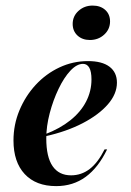

<svg xmlns="http://www.w3.org/2000/svg" viewBox="-20 -643 459 675"><path d="M177.4 11.3Q106.5 11.3 66.9 -31Q27.4 -73.4 27.4 -149.2Q27.4 -204.8 48.4 -255.2Q69.4 -305.6 105.6 -344.8Q141.9 -383.9 189.1 -406Q236.3 -428.2 289.5 -428.2Q338.7 -428.2 364.9 -408.5Q391.1 -388.7 391.1 -352.4Q391.1 -312.9 359.3 -276.2Q327.4 -239.5 271 -210.1Q214.5 -180.6 138.7 -163.7V-171Q191.1 -191.1 227.4 -220.2Q263.7 -249.2 282.7 -285.9Q301.6 -322.6 301.6 -363.7Q301.6 -391.1 294 -404.8Q286.3 -418.5 271.8 -418.5Q250 -418.5 227.4 -394.4Q204.8 -370.2 185.9 -330.6Q166.9 -291.1 154.8 -245.2Q142.7 -199.2 142.7 -156.5Q142.7 -91.1 164.9 -58.9Q187.1 -26.6 229.8 -26.6Q266.1 -26.6 295.2 -48.8Q324.2 -71 347.6 -117.7H356.5Q325.8 -54 281.5 -21.4Q237.1 11.3 177.4 11.3ZM296 -502.4Q269.4 -502.4 252.4 -518.1Q235.5 -533.9 235.5 -558.9Q235.5 -586.3 256 -604.8Q276.6 -623.4 305.6 -623.4Q333.1 -623.4 350 -608.1Q366.9 -592.7 366.9 -567.7Q366.9 -540.3 346.4 -521.4Q325.8 -502.4 296 -502.4Z"/></svg>

Font: Playfair 144pt
Style: Bold Italic
Weight: 700
Italic angle: -15.6°
Designer: Claus Eggers Sørensen
Foundry: Claus Eggers Sørensen
Version: Version 2.203